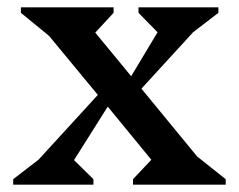

<svg xmlns="http://www.w3.org/2000/svg" viewBox="-20 -504 652 524"><path d="M16 0V-15L85 -68L247 -245L114 -406L37 -469V-484H290V-469L240 -415L338 -296L410 -416L358 -469V-484H576V-469L507 -416L366 -262L518 -77L596 -15V0H343V-15L393 -68L274 -213L182 -67L235 -15V0Z"/></svg>

Font: Platypi
Style: Regular
Weight: 400
Designer: David Sargent
Foundry: Bolt Cutter Type
Version: Version 1.200; ttfautohint (v1.8.4.7-5d5b)